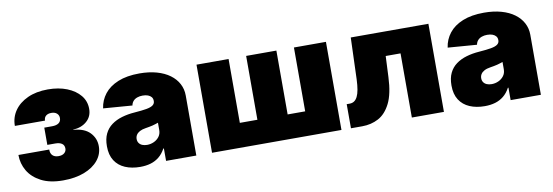

<svg xmlns="http://www.w3.org/2000/svg" viewBox="-47 -848 3332 1157"><g transform="rotate(-10 1619.0 -269.5)"><path d="M265.6 8.3Q185.1 8.3 131.8 -19.3Q78.6 -46.9 52.2 -91.8Q25.9 -136.7 25.9 -189.5H214.4Q213.9 -166 226.8 -153.3Q239.7 -140.6 263.2 -140.6Q286.1 -140.6 298.8 -151.4Q311.5 -162.1 311.5 -178.7Q311.5 -199.2 297.1 -209.2Q282.7 -219.2 256.3 -219.2H208V-324.7H256.3Q282.2 -324.7 296.6 -335Q311 -345.2 311 -365.7Q311 -382.8 298.8 -393.8Q286.6 -404.8 265.1 -404.8Q243.7 -404.8 231.7 -394.5Q219.7 -384.3 219.7 -365.7H35.2Q35.2 -417.5 63.5 -458.5Q91.8 -499.5 144.3 -523.7Q196.8 -547.9 268.1 -547.9Q334.5 -547.9 385.3 -527.6Q436 -507.3 465.1 -471.9Q494.1 -436.5 494.1 -389.2Q494.1 -342.8 461.2 -314Q428.2 -285.2 377.4 -282.7V-281.2Q444.8 -276.4 478.5 -241.5Q512.2 -206.5 512.2 -157.7Q512.2 -109.4 481.2 -71.8Q450.2 -34.2 394.8 -12.9Q339.4 8.3 265.6 8.3Z M737.3 8.8Q685.1 8.8 645 -8.3Q605 -25.4 582.5 -60.3Q560.1 -95.2 560.1 -148.4Q560.1 -193.4 575.2 -224.6Q590.3 -255.9 617.7 -275.9Q645 -295.9 681.4 -306.6Q717.8 -317.4 759.8 -320.3Q805.7 -323.7 833.3 -328.6Q860.8 -333.5 873.3 -343Q885.7 -352.5 885.7 -367.7V-369.6Q885.7 -383.3 878.2 -392.6Q870.6 -401.9 857.2 -407Q843.8 -412.1 824.7 -412.1Q806.2 -412.1 791.3 -406.7Q776.4 -401.4 766.8 -390.6Q757.3 -379.9 754.4 -363.8L577.1 -377.4Q584 -426.3 614 -464.6Q644 -502.9 697.8 -524.9Q751.5 -546.9 828.6 -546.9Q887.2 -546.9 934.1 -533.7Q981 -520.5 1013.7 -496.3Q1046.4 -472.2 1063.7 -439.5Q1081.1 -406.7 1081.1 -367.7V0H896V-76.2H892.6Q876 -45.4 853 -26.9Q830.1 -8.3 801.3 0.2Q772.5 8.8 737.3 8.8ZM800.8 -114.7Q822.8 -114.7 842.5 -123.8Q862.3 -132.8 875 -149.7Q887.7 -166.5 887.7 -190.9V-234.9Q879.9 -232.4 871.3 -229.5Q862.8 -226.6 852.8 -224.1Q842.8 -221.7 832.3 -219.7Q821.8 -217.8 809.6 -215.8Q787.1 -212.4 772.7 -204.6Q758.3 -196.8 751.2 -185.5Q744.1 -174.3 744.1 -160.2Q744.1 -145.5 751.5 -135.3Q758.8 -125 771.5 -119.9Q784.2 -114.7 800.8 -114.7Z M1177.2 -539.1H1373.5V-148.4H1481V-539.1H1666V-148.4H1773.4V-539.1H1969.2V0H1177.2Z M2027.3 0V-147.5H2045.4Q2061.5 -147.5 2073.2 -155.3Q2085 -163.1 2093.3 -179.4Q2101.6 -195.8 2106.2 -221.7Q2110.8 -247.6 2112.3 -283.7L2121.1 -539.1H2596.2V0H2399.9V-392.6H2309.1L2303.2 -264.2Q2298.8 -162.6 2270 -105.2Q2241.2 -47.9 2196.3 -23.9Q2151.4 0 2096.2 0Z M2845.7 8.8Q2793.5 8.8 2753.4 -8.3Q2713.4 -25.4 2690.9 -60.3Q2668.5 -95.2 2668.5 -148.4Q2668.5 -193.4 2683.6 -224.6Q2698.7 -255.9 2726.1 -275.9Q2753.4 -295.9 2789.8 -306.6Q2826.2 -317.4 2868.2 -320.3Q2914.1 -323.7 2941.7 -328.6Q2969.2 -333.5 2981.7 -343Q2994.1 -352.5 2994.1 -367.7V-369.6Q2994.1 -383.3 2986.6 -392.6Q2979 -401.9 2965.6 -407Q2952.1 -412.1 2933.1 -412.1Q2914.6 -412.1 2899.7 -406.7Q2884.8 -401.4 2875.2 -390.6Q2865.7 -379.9 2862.8 -363.8L2685.5 -377.4Q2692.4 -426.3 2722.4 -464.6Q2752.4 -502.9 2806.2 -524.9Q2859.9 -546.9 2937 -546.9Q2995.6 -546.9 3042.5 -533.7Q3089.4 -520.5 3122.1 -496.3Q3154.8 -472.2 3172.1 -439.5Q3189.5 -406.7 3189.5 -367.7V0H3004.4V-76.2H3001Q2984.4 -45.4 2961.4 -26.9Q2938.5 -8.3 2909.7 0.2Q2880.9 8.8 2845.7 8.8ZM2909.2 -114.7Q2931.2 -114.7 2950.9 -123.8Q2970.7 -132.8 2983.4 -149.7Q2996.1 -166.5 2996.1 -190.9V-234.9Q2988.3 -232.4 2979.7 -229.5Q2971.2 -226.6 2961.2 -224.1Q2951.2 -221.7 2940.7 -219.7Q2930.2 -217.8 2918 -215.8Q2895.5 -212.4 2881.1 -204.6Q2866.7 -196.8 2859.6 -185.5Q2852.5 -174.3 2852.5 -160.2Q2852.5 -145.5 2859.9 -135.3Q2867.2 -125 2879.9 -119.9Q2892.6 -114.7 2909.2 -114.7Z"/></g></svg>

Font: Inter 18pt Black
Style: Regular
Weight: 900
Designer: Rasmus Andersson
Foundry: rsms
Version: Version 4.001;git-66647c0bb